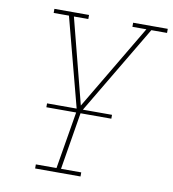

<svg xmlns="http://www.w3.org/2000/svg" viewBox="-82 -807 791 879"><g transform="rotate(10 313.5 -367.5)"><path d="M140 0V-19H236L282 -294L171 -716H100V-735H261V-716H194L296 -320L531 -716H466V-735H627V-716H554L302 -292L257 -19H351V0ZM142 -285V-303H444V-285Z"/></g></svg>

Font: Iosevka Etoile Thin Oblique
Style: Regular
Weight: 100
Italic angle: -9°
Designer: Belleve Invis
Foundry: Belleve Invis
Version: Version 15.5.2; ttfautohint (v1.8.4)